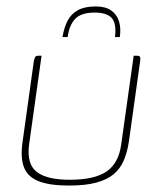

<svg xmlns="http://www.w3.org/2000/svg" viewBox="-20 -572 489 596"><path d="M109 -399 70 -121Q63 -62 94.5 -38Q126 -14 196 -14Q273 -14 310.5 -39.5Q348 -65 356 -122L395 -399Q396 -399 397.5 -399Q399 -399 400 -399Q401 -399 402.5 -399Q404 -399 405 -399Q411 -399 413 -397.5Q415 -396 415.5 -392.5Q416 -389 415 -382L380 -132Q375 -99 364 -73.5Q353 -48 332.5 -31Q312 -14 278.5 -5Q245 4 194 4Q134 4 100 -9.5Q66 -23 54.5 -52.5Q43 -82 50 -131L85 -382Q87 -392 89.5 -395.5Q92 -399 99 -399Q102 -399 104 -399Q106 -399 109 -399ZM277 -552Q307 -552 324.5 -540Q342 -528 349 -507Q356 -486 352 -457H337Q342 -501 326 -517Q310 -533 274 -533Q232 -533 213.5 -513.5Q195 -494 190 -457H174Q179 -487 190 -508Q201 -529 222 -540.5Q243 -552 277 -552Z"/></svg>

Font: Genos Thin Thin
Style: Italic
Weight: 250
Italic angle: -8°
Version: Version 1.010